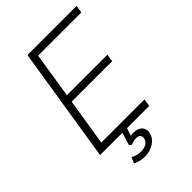

<svg xmlns="http://www.w3.org/2000/svg" viewBox="-258 -812 1109 1109"><g transform="rotate(-45 297.0 -257.5)"><path d="M72 0 184 -705H585L578 -659H225L181 -380H512L505 -334H174L128 -46H481L473 0ZM248 190Q228 190 208.5 185Q189 180 177 172L192 136Q207 145 220 149Q233 153 253 153Q280 153 297.5 143Q315 133 320 112Q323 97 315.5 87.5Q308 78 288 78Q279 78 268.5 80.5Q258 83 243 88L231 76L260 -20H299L274 55L256 52Q267 49 279.5 47Q292 45 303 45Q324 45 339.5 53.5Q355 62 362 77Q369 92 365 113Q357 147 325 168.5Q293 190 248 190Z"/></g></svg>

Font: Nunito Sans 7pt SemiCondensed ExtraLight
Style: Italic
Weight: 250
Width: 4
Italic angle: -9°
Designer: Vernon Adams
Foundry: Vernon Adams
Version: Version 3.101;gftools[0.9.27]